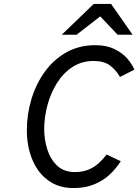

<svg xmlns="http://www.w3.org/2000/svg" viewBox="-20 -941 701 973"><path d="M354 12Q292 12 247 -12.5Q202 -37 173 -78.5Q144 -120 130 -172Q116 -224 116 -279Q116 -362 139.5 -439.5Q163 -517 207.8 -578.5Q252.5 -640 317 -676Q381.5 -712 463 -712Q519 -712 558.8 -693Q598.5 -674 623.8 -645.5Q649 -617 661 -588L588 -551Q568.5 -585.5 537.8 -608.8Q507 -632 455 -632Q393.5 -632 346.5 -601Q299.5 -570 268 -519Q236.5 -468 220.2 -407.2Q204 -346.5 204 -287Q204 -233 220 -183Q236 -133 270.2 -101Q304.5 -69 360 -69Q397.5 -69 426.8 -80.8Q456 -92.5 478.8 -112.8Q501.5 -133 520 -158L592 -124Q568 -86 534.5 -55.2Q501 -24.5 456.2 -6.2Q411.5 12 354 12ZM293 -765 455 -921H543L652 -765H576L488 -858L368 -765Z"/></svg>

Font: Overpass
Style: Italic
Weight: 400
Italic angle: -10°
Designer: Delve Withrington, Dave Bailey, Thomas Jockin
Foundry: Delve Fonts LLC
Version: Version 4.000